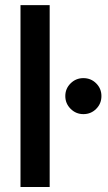

<svg xmlns="http://www.w3.org/2000/svg" viewBox="-20 -748 430 768"><path d="M178.7 -727.5V0H62V-727.5ZM313.5 -291.5Q283.7 -291.5 262.5 -312.7Q241.2 -334 241.2 -363.8Q241.2 -393.6 262.5 -414.6Q283.7 -435.5 313.5 -435.5Q343.8 -435.5 364.7 -414.6Q385.7 -393.6 385.7 -363.8Q385.7 -333.5 364.7 -312.5Q343.8 -291.5 313.5 -291.5Z"/></svg>

Font: Inter Cardless Tabular Medium
Style: Regular
Weight: 500
Designer: Rasmus Andersson
Foundry: rsms
Version: Version 4.000;git-4fc901f